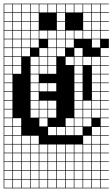

<svg xmlns="http://www.w3.org/2000/svg" viewBox="-20 -785 611 1043"><path d="M0 238.1V-765.1H571.4V-761.9H527V-717.5H571.4V-714.3H527V-669.8H571.4V-666.7H527V-622.2H571.4V-619H527V-574.6H571.4V-523.8H527V-479.4H571.4V-476.2H527V-431.7H571.4V-428.6H527V-384.1H571.4V-381H527V-336.5H571.4V-333.3H527V-288.9H571.4V-285.7H527V-241.3H571.4V-238.1H527V-193.7H571.4V-190.5H527V-146H571.4V-142.9H527V-98.4H571.4V-95.2H527V-50.8H571.4V-47.6H527V-3.2H571.4V0H527V44.4H571.4V47.6H527V92.1H571.4V95.2H527V139.7H571.4V142.9H527V187.3H571.4V190.5H527V234.9H571.4V238.1ZM479.4 -717.5H523.8V-761.9H479.4ZM193.7 -717.5H238.1V-761.9H193.7ZM241.3 -717.5H285.7V-761.9H241.3ZM98.4 -717.5H142.9V-761.9H98.4ZM431.7 -717.5H476.2V-761.9H431.7ZM288.9 -717.5H333.3V-761.9H288.9ZM50.8 -717.5H95.2V-761.9H50.8ZM384.1 -717.5H428.6V-761.9H384.1ZM146 -717.5H190.5V-761.9H146ZM336.5 -717.5H381V-761.9H336.5ZM3.2 -717.5H47.6V-761.9H3.2ZM479.4 -669.8H523.8V-714.3H479.4ZM146 -669.8H190.5V-714.3H146ZM98.4 -669.8H142.9V-714.3H98.4ZM431.7 -669.8H476.2V-714.3H431.7ZM288.9 -669.8H333.3V-714.3H288.9ZM50.8 -669.8H95.2V-714.3H50.8ZM3.2 -669.8H47.6V-714.3H3.2ZM3.2 -622.2H47.6V-666.7H3.2ZM479.4 -622.2H523.8V-666.7H479.4ZM146 -622.2H190.5V-666.7H146ZM98.4 -622.2H142.9V-666.7H98.4ZM288.9 -622.2H333.3V-666.7H288.9ZM431.7 -622.2H476.2V-666.7H431.7ZM50.8 -622.2H95.2V-666.7H50.8ZM50.8 -574.6H95.2V-619H50.8ZM336.5 -574.6H381V-619H336.5ZM3.2 -574.6H47.6V-619H3.2ZM146 -574.6H190.5V-619H146ZM193.7 -574.6H238.1V-619H193.7ZM479.4 -574.6H523.8V-619H479.4ZM241.3 -574.6H285.7V-619H241.3ZM384.1 -574.6H428.6V-619H384.1ZM98.4 -574.6H142.9V-619H98.4ZM288.9 -574.6H333.3V-619H288.9ZM431.7 -574.6H476.2V-619H431.7ZM241.3 -527H285.7V-571.4H241.3ZM336.5 -527H381V-571.4H336.5ZM3.2 -527H47.6V-571.4H3.2ZM146 -527H190.5V-571.4H146ZM479.4 -527H523.8V-571.4H479.4ZM288.9 -527H333.3V-571.4H288.9ZM50.8 -527H95.2V-571.4H50.8ZM98.4 -527H142.9V-571.4H98.4ZM3.2 -479.4H47.6V-523.8H3.2ZM288.9 -479.4H333.3V-523.8H288.9ZM50.8 -479.4H95.2V-523.8H50.8ZM98.4 -479.4H142.9V-523.8H98.4ZM241.3 -479.4H285.7V-523.8H241.3ZM193.7 -479.4H238.1V-523.8H193.7ZM384.1 -479.4H428.6V-523.8H384.1ZM3.2 -431.7H47.6V-476.2H3.2ZM479.4 -431.7H523.8V-476.2H479.4ZM241.3 -431.7H285.7V-476.2H241.3ZM50.8 -431.7H95.2V-476.2H50.8ZM193.7 -431.7H238.1V-476.2H193.7ZM146 -431.7H190.5V-476.2H146ZM336.5 -431.7H381V-476.2H336.5ZM384.1 -431.7H428.6V-476.2H384.1ZM431.7 -431.7H476.2V-476.2H431.7ZM479.4 -384.1H523.8V-428.6H479.4ZM384.1 -384.1H428.6V-428.6H384.1ZM241.3 -384.1H285.7V-428.6H241.3ZM50.8 -384.1H95.2V-428.6H50.8ZM193.7 -384.1H238.1V-428.6H193.7ZM146 -384.1H190.5V-428.6H146ZM3.2 -384.1H47.6V-428.6H3.2ZM47.6 -381H3.2V-336.5H47.6ZM384.1 -336.5H428.6V-381H384.1ZM146 -336.5H190.5V-381H146ZM479.4 -336.5H523.8V-381H479.4ZM3.2 -288.9H47.6V-333.3H3.2ZM241.3 -288.9H285.7V-333.3H241.3ZM384.1 -288.9H428.6V-333.3H384.1ZM193.7 -288.9H238.1V-333.3H193.7ZM146 -288.9H190.5V-333.3H146ZM479.4 -288.9H523.8V-333.3H479.4ZM3.2 -241.3H47.6V-285.7H3.2ZM384.1 -241.3H428.6V-285.7H384.1ZM479.4 -241.3H523.8V-285.7H479.4ZM146 -241.3H190.5V-285.7H146ZM479.4 -193.7H523.8V-238.1H479.4ZM146 -193.7H190.5V-238.1H146ZM193.7 -193.7H238.1V-238.1H193.7ZM241.3 -193.7H285.7V-238.1H241.3ZM384.1 -193.7H428.6V-238.1H384.1ZM431.7 -193.7H476.2V-238.1H431.7ZM3.2 -193.7H47.6V-238.1H3.2ZM146 -146H190.5V-190.5H146ZM193.7 -146H238.1V-190.5H193.7ZM241.3 -146H285.7V-190.5H241.3ZM479.4 -146H523.8V-190.5H479.4ZM384.1 -146H428.6V-190.5H384.1ZM431.7 -146H476.2V-190.5H431.7ZM3.2 -146H47.6V-190.5H3.2ZM50.8 -98.4H95.2V-142.9H50.8ZM193.7 -98.4H238.1V-142.9H193.7ZM336.5 -98.4H381V-142.9H336.5ZM431.7 -98.4H476.2V-142.9H431.7ZM3.2 -98.4H47.6V-142.9H3.2ZM384.1 -98.4H428.6V-142.9H384.1ZM288.9 -50.8H333.3V-95.2H288.9ZM384.1 -50.8H428.6V-95.2H384.1ZM479.4 -50.8H523.8V-95.2H479.4ZM336.5 -50.8H381V-95.2H336.5ZM241.3 -50.8H285.7V-95.2H241.3ZM50.8 -50.8H95.2V-95.2H50.8ZM3.2 -50.8H47.6V-95.2H3.2ZM98.4 -3.2H142.9V-47.6H98.4ZM479.4 -3.2H523.8V-47.6H479.4ZM431.7 -3.2H476.2V-47.6H431.7ZM146 -3.2H190.5V-47.6H146ZM50.8 -3.2H95.2V-47.6H50.8ZM3.2 -3.2H47.6V-47.6H3.2ZM98.4 44.4H142.9V0H98.4ZM288.9 44.4H333.3V0H288.9ZM479.4 44.4H523.8V0H479.4ZM431.7 44.4H476.2V0H431.7ZM146 44.4H190.5V0H146ZM336.5 44.4H381V0H336.5ZM241.3 44.4H285.7V0H241.3ZM193.7 44.4H238.1V0H193.7ZM3.2 44.4H47.6V0H3.2ZM384.1 44.4H428.6V0H384.1ZM50.8 44.4H95.2V0H50.8ZM384.1 92.1H428.6V47.6H384.1ZM3.2 92.1H47.6V47.6H3.2ZM193.7 92.1H238.1V47.6H193.7ZM146 92.1H190.5V47.6H146ZM241.3 92.1H285.7V47.6H241.3ZM336.5 92.1H381V47.6H336.5ZM50.8 92.1H95.2V47.6H50.8ZM479.4 92.1H523.8V47.6H479.4ZM288.9 92.1H333.3V47.6H288.9ZM98.4 92.1H142.9V47.6H98.4ZM431.7 92.1H476.2V47.6H431.7ZM288.9 139.7H333.3V95.2H288.9ZM50.8 139.7H95.2V95.2H50.8ZM431.7 139.7H476.2V95.2H431.7ZM336.5 139.7H381V95.2H336.5ZM3.2 139.7H47.6V95.2H3.2ZM384.1 139.7H428.6V95.2H384.1ZM193.7 139.7H238.1V95.2H193.7ZM241.3 139.7H285.7V95.2H241.3ZM98.4 139.7H142.9V95.2H98.4ZM146 139.7H190.5V95.2H146ZM479.4 139.7H523.8V95.2H479.4ZM431.7 187.3H476.2V142.9H431.7ZM288.9 187.3H333.3V142.9H288.9ZM479.4 187.3H523.8V142.9H479.4ZM50.8 187.3H95.2V142.9H50.8ZM146 187.3H190.5V142.9H146ZM98.4 187.3H142.9V142.9H98.4ZM241.3 187.3H285.7V142.9H241.3ZM384.1 187.3H428.6V142.9H384.1ZM336.5 187.3H381V142.9H336.5ZM3.2 187.3H47.6V142.9H3.2ZM193.7 187.3H238.1V142.9H193.7ZM288.9 234.9H333.3V190.5H288.9ZM479.4 234.9H523.8V190.5H479.4ZM431.7 234.9H476.2V190.5H431.7ZM146 234.9H190.5V190.5H146ZM50.8 234.9H95.2V190.5H50.8ZM384.1 234.9H428.6V190.5H384.1ZM193.7 234.9H238.1V190.5H193.7ZM241.3 234.9H285.7V190.5H241.3ZM98.4 234.9H142.9V190.5H98.4ZM336.5 234.9H381V190.5H336.5ZM3.2 234.9H47.6V190.5H3.2Z"/></svg>

Font: Jacquard 12 Charted
Style: Regular
Weight: 400
Designer: Sarah Cadigan-Fried
Version: Version 1.000